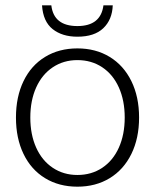

<svg xmlns="http://www.w3.org/2000/svg" viewBox="-20 -692 583 722"><path d="M40 -250Q40 -328 68.5 -387Q97 -446 149.5 -478Q202 -510 271 -510Q340 -510 392.5 -478Q445 -446 474 -387Q503 -328 503 -250Q503 -172 474 -113Q445 -54 392.5 -22Q340 10 271 10Q202 10 149.5 -22Q97 -54 68.5 -113Q40 -172 40 -250ZM449 -250Q449 -314 427 -363Q405 -412 364.5 -439Q324 -466 271 -466Q219 -466 178.5 -439Q138 -412 116 -363Q94 -314 94 -250Q94 -186 116 -137Q138 -88 178.5 -61Q219 -34 271 -34Q324 -34 364.5 -61Q405 -88 427 -137Q449 -186 449 -250ZM138 -672H173Q182 -594 271 -594Q359 -594 369 -672H404Q402 -618 368.5 -586Q335 -554 271 -554Q214 -554 178 -582.5Q142 -611 138 -672Z"/></svg>

Font: Sarabun ExtraLight
Style: Regular
Weight: 275
Designer: Suppakit Chalermlarp | Katatrad Co.,Ltd.
Foundry: Cadson Demak Co.,Ltd.
Version: Version 1.000; ttfautohint (v1.6)